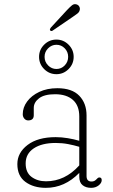

<svg xmlns="http://www.w3.org/2000/svg" viewBox="-20 -893 546 924"><path d="M63.5 -103.5Q63.5 -158 112.8 -195.5Q162 -233 248 -233Q276.5 -233 306.5 -228Q336.5 -223 361.5 -215.5V-332.5Q361.5 -385 330.8 -412.2Q300 -439.5 245 -439.5Q193.5 -439.5 168 -420Q142.5 -400.5 142.5 -373.5V-338.5Q142.5 -313.5 115.5 -313.5Q104.5 -313.5 97 -322.2Q89.5 -331 89.5 -343.5Q89.5 -376 110.5 -404.5Q131.5 -433 169 -450.8Q206.5 -468.5 256 -468.5Q326.5 -468.5 361.5 -432.2Q396.5 -396 396.5 -337.5V-46Q396.5 -19.5 420 -19.5Q428.5 -19.5 433.8 -22.2Q439 -25 442.5 -28.5Q446.5 -32.5 450 -35.8Q453.5 -39 458 -39Q469.5 -39 469.5 -26Q469.5 -12.5 454.8 -0.8Q440 11 418.5 11Q393.5 11 377.5 -1.8Q361.5 -14.5 361.5 -43V-61Q291.5 11 200.5 11Q141.5 11 102.5 -17.5Q63.5 -46 63.5 -103.5ZM103.5 -106.5Q103.5 -62.5 132 -41.5Q160.5 -20.5 201.5 -20.5Q292.5 -20.5 361.5 -97V-186.5Q336.5 -194 308 -199.5Q279.5 -205 248 -205Q181.5 -205 142.5 -179Q103.5 -153 103.5 -106.5ZM301 -843Q316 -859 326.5 -867.5Q337 -876 349.5 -871.5Q358 -868.5 362 -860.5Q366 -852.5 363.5 -844Q361.5 -834.5 351.8 -827.2Q342 -820 330.5 -812L233 -745.5Q226.5 -741.5 221.5 -746.5Q219 -749.5 220.8 -753.5Q222.5 -757.5 224.5 -760ZM251.5 -536Q217 -536 192.5 -560.5Q168 -585 168 -619.5Q168 -653.5 192.5 -678Q217 -702.5 251.5 -702.5Q285.5 -702.5 310 -678Q334.5 -653.5 334.5 -619.5Q334.5 -585 310 -560.5Q285.5 -536 251.5 -536ZM251.5 -677.5Q228.5 -677.5 211.5 -660.5Q194.5 -643.5 194.5 -619.5Q194.5 -595.5 211.5 -578.2Q228.5 -561 251.5 -561Q275 -561 291.5 -578.2Q308 -595.5 308 -619.5Q308 -643.5 291.5 -660.5Q275 -677.5 251.5 -677.5Z"/></svg>

Font: Fraunces 9pt SuperSoft Thin
Style: Regular
Weight: 100
Version: Version 1.000;[b76b70a41]